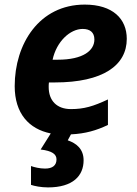

<svg xmlns="http://www.w3.org/2000/svg" viewBox="-20 -576 597 836"><path d="M189 240C298 240 344 189 344 122C344 73 313 48 275 35L289 9C352 6 400 -8 450 -32V-143C386 -113 346 -101 289 -101C227 -101 192 -138 192 -197C192 -204 192 -209 193 -217H218C430 -217 532 -292 532 -407C532 -494 471 -556 349 -556C150 -556 44 -384 44 -201C44 -82 106 -14 201 5L157 75C208 81 226 96 226 118C226 144 209 158 176 158C153 158 129 152 115 147V229C130 234 158 240 189 240ZM231 -316H209C226 -395 285 -450 340 -450C372 -450 391 -435 391 -404C391 -357 344 -316 231 -316Z"/></svg>

Font: Noto Sans
Style: Bold Italic
Weight: 700
Italic angle: -12°
Designer: Monotype Design Team
Foundry: Monotype Imaging Inc.
Version: Version 2.013